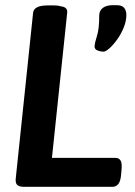

<svg xmlns="http://www.w3.org/2000/svg" viewBox="-20 -723 524 743"><path d="M380 -523Q370 -523 358 -527.5Q346 -532 346 -543Q347 -559 355.5 -585Q364 -611 364 -663Q364 -682 378 -692.5Q392 -703 417 -703H431Q452 -703 460.5 -692.5Q469 -682 469 -665Q469 -642 459 -617Q449 -592 434 -571Q419 -550 404 -536.5Q389 -523 380 -523ZM74 0Q55 0 47 -7Q39 -14 41 -33L108 -673Q111 -702 164 -702H190Q205 -702 223.5 -697Q242 -692 240 -674L181 -112H427Q441 -112 447 -101Q453 -90 450 -63L449 -51Q447 -22 438 -11Q429 0 415 0Z"/></svg>

Font: Asap SemiBold
Style: Italic
Weight: 600
Italic angle: -6°
Designer: Pablo Cosgaya
Foundry: Omnibus-Type
Version: Version 3.001; ttfautohint (v1.8.3)